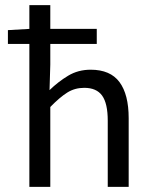

<svg xmlns="http://www.w3.org/2000/svg" viewBox="-20 -732 597 752"><path d="M95 0V-712H177V-479L174 -379Q208 -412 247 -435.5Q286 -459 335 -459Q412 -459 448 -410.5Q484 -362 484 -269V0H402V-259Q402 -327 380 -357.5Q358 -388 310 -388Q273 -388 243.5 -369.5Q214 -351 177 -313V0ZM11 -560V-614L98 -619H359V-560Z"/></svg>

Font: Mada
Style: Regular
Weight: 400
Designer: Khaled Hosny
Version: Version 1.5